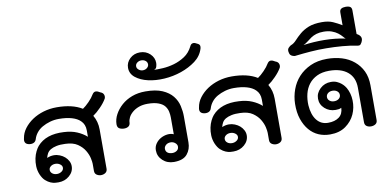

<svg xmlns="http://www.w3.org/2000/svg" viewBox="-76 -1044 2592 1280"><g transform="rotate(-10 1220.0 -404.0)"><path d="M559.1 -28.3Q559.1 -10.6 546.2 -1.5Q533.3 7.6 514.6 7.6Q498 6.6 485.9 -2Q473.7 -10.6 473.7 -28.3V-77.3Q473.7 -89.4 468.4 -114.6Q463.1 -139.9 446.7 -167.7Q430.3 -195.5 399.5 -216.7Q368.7 -237.9 315.7 -239.4Q281.3 -240.9 256.8 -235.6Q232.3 -230.3 216.7 -221Q201 -211.6 193.2 -197.5Q185.4 -183.3 181.8 -167.7Q204 -177.8 228.3 -177.8Q248.5 -177.8 267.9 -169.9Q287.4 -162.1 301.5 -149.7Q315.7 -137.4 324.5 -120.7Q333.3 -104 333.3 -85.9Q333.3 -48 302.5 -21.2Q271.7 5.6 228.3 5.6Q222.2 5.6 207.6 4.8Q192.9 4 175.5 -3.3Q158.1 -10.6 141.4 -25.5Q124.7 -40.4 112.1 -69.7Q101 -97 100 -125Q99 -153 104.3 -178.3Q109.6 -203.5 119.9 -224.2Q130.3 -244.9 140.4 -256.6Q200 -325.3 321.2 -318.2Q371.7 -315.7 409.1 -299.7Q446.5 -283.8 473.7 -259.6V-303Q473.7 -343.9 447.5 -368.7Q427.3 -388.9 390.4 -399.7Q353.5 -410.6 302 -410.6Q271.7 -410.6 242.7 -402.3Q213.6 -393.9 189.9 -380.3Q166.2 -366.7 150.5 -346.7Q134.8 -326.8 128.3 -304Q123.2 -287.4 108.8 -281.6Q94.4 -275.8 76.3 -279.8Q43.4 -287.4 52 -323.2Q57.6 -359.1 80.3 -389.1Q103 -419.2 136.6 -441.7Q170.2 -464.1 212.6 -476.8Q255.1 -489.4 302 -489.4Q408.1 -489.4 473.7 -449Q493.4 -462.1 517.2 -486.4Q540.9 -510.6 554 -533.3Q564.1 -548.5 577.3 -548Q590.4 -547.5 606.6 -536.9Q624.2 -530.8 629 -517.2Q633.8 -503.5 628.3 -490.9Q613.1 -464.1 585.1 -435.4Q557.1 -406.6 533.3 -390.9Q559.1 -348 559.1 -293.9ZM273.7 -85.9Q273.7 -100 259.8 -109.8Q246 -119.7 228.3 -119.7Q209.6 -119.7 197 -109.8Q184.3 -100 184.3 -85.9Q184.3 -70.7 197 -60.9Q209.6 -51 228.3 -51Q246 -51 259.8 -60.9Q273.7 -70.7 273.7 -85.9Z M1127.3 -106.6Q1127.3 -60.1 1100.3 -27.3Q1073.2 5.6 1010.1 5.6Q965.2 5.6 934.6 -22.7Q904 -51 904 -91.4Q904 -116.7 917.9 -136.6Q931.8 -156.6 952.8 -168.2Q973.7 -179.8 997.2 -182.6Q1020.7 -185.4 1040.4 -176.8V-290.9Q1040.4 -309.6 1036.1 -330.1Q1031.8 -350.5 1018.4 -367.9Q1005.1 -385.4 976.5 -396.2Q948 -407.1 903 -407.1Q870.2 -407.1 844.7 -398Q819.2 -388.9 800.5 -373.2Q781.8 -357.6 772.7 -339.4Q763.6 -321.2 763.6 -305.1Q762.6 -286.4 749.5 -278.5Q736.4 -270.7 718.2 -271.7Q699 -272.7 687.4 -280.6Q675.8 -288.4 675.8 -308.6Q676.3 -342.4 693.7 -374.7Q711.1 -407.1 740.9 -433.6Q770.7 -460.1 811.6 -475.5Q852.5 -490.9 903 -490.9Q972.7 -490.9 1016.9 -471.7Q1061.1 -452.5 1085.9 -421.7Q1110.6 -390.9 1118.9 -354Q1127.3 -317.2 1127.3 -282.8ZM1053.5 -91.4Q1053.5 -105.1 1040.4 -116.2Q1027.3 -127.3 1010.1 -127.3Q989.9 -127.3 977.5 -116.2Q965.2 -105.1 965.2 -91.4Q965.2 -73.7 977.5 -64.4Q989.9 -55.1 1010.1 -55.1Q1027.3 -55.1 1040.4 -64.4Q1053.5 -73.7 1053.5 -91.4Z M1315.2 -709.1Q1300.5 -659.6 1257.6 -627.5Q1214.6 -595.5 1159.1 -576.3Q1103.5 -557.1 1043.9 -553.3Q984.3 -549.5 933.8 -561.1Q883.3 -572.7 850 -599Q816.7 -625.3 816.7 -665.7Q816.7 -701.5 844.2 -727.5Q871.7 -753.5 912.1 -753.5Q952.5 -753.5 980.1 -727.5Q1007.6 -701.5 1007.6 -665.7Q1007.6 -654 1003.3 -639.9Q999 -625.8 984.3 -622.2Q1006.1 -621.2 1044.2 -623.2Q1082.3 -625.3 1121.2 -636.4Q1160.1 -647.5 1195.2 -670.5Q1230.3 -693.4 1251.5 -736.4Q1256.6 -748.5 1267.9 -751.8Q1279.3 -755.1 1292.4 -747.5Q1308.1 -741.4 1313.6 -733.6Q1319.2 -725.8 1315.2 -709.1ZM952.5 -665.7Q952.5 -680.8 940.7 -690.2Q928.8 -699.5 912.1 -699.5Q896.5 -699.5 884.1 -690.2Q871.7 -680.8 871.7 -665.7Q871.7 -652.5 884.1 -642.4Q896.5 -632.3 912.1 -632.3Q928.8 -632.3 940.7 -642.4Q952.5 -652.5 952.5 -665.7Z M1743.9 -28.3Q1743.9 -10.6 1731.1 -1.5Q1718.2 7.6 1699.5 7.6Q1682.8 6.6 1670.7 -2Q1658.6 -10.6 1658.6 -28.3V-77.3Q1658.6 -89.4 1653.3 -114.6Q1648 -139.9 1631.6 -167.7Q1615.2 -195.5 1584.3 -216.7Q1553.5 -237.9 1500.5 -239.4Q1466.2 -240.9 1441.7 -235.6Q1417.2 -230.3 1401.5 -221Q1385.9 -211.6 1378 -197.5Q1370.2 -183.3 1366.7 -167.7Q1388.9 -177.8 1413.1 -177.8Q1433.3 -177.8 1452.8 -169.9Q1472.2 -162.1 1486.4 -149.7Q1500.5 -137.4 1509.3 -120.7Q1518.2 -104 1518.2 -85.9Q1518.2 -48 1487.4 -21.2Q1456.6 5.6 1413.1 5.6Q1407.1 5.6 1392.4 4.8Q1377.8 4 1360.4 -3.3Q1342.9 -10.6 1326.3 -25.5Q1309.6 -40.4 1297 -69.7Q1285.9 -97 1284.8 -125Q1283.8 -153 1289.1 -178.3Q1294.4 -203.5 1304.8 -224.2Q1315.2 -244.9 1325.3 -256.6Q1384.8 -325.3 1506.1 -318.2Q1556.6 -315.7 1593.9 -299.7Q1631.3 -283.8 1658.6 -259.6V-303Q1658.6 -343.9 1632.3 -368.7Q1612.1 -388.9 1575.3 -399.7Q1538.4 -410.6 1486.9 -410.6Q1456.6 -410.6 1427.5 -402.3Q1398.5 -393.9 1374.7 -380.3Q1351 -366.7 1335.4 -346.7Q1319.7 -326.8 1313.1 -304Q1308.1 -287.4 1293.7 -281.6Q1279.3 -275.8 1261.1 -279.8Q1228.3 -287.4 1236.9 -323.2Q1242.4 -359.1 1265.2 -389.1Q1287.9 -419.2 1321.5 -441.7Q1355.1 -464.1 1397.5 -476.8Q1439.9 -489.4 1486.9 -489.4Q1592.9 -489.4 1658.6 -449Q1678.3 -462.1 1702 -486.4Q1725.8 -510.6 1738.9 -533.3Q1749 -548.5 1762.1 -548Q1775.3 -547.5 1791.4 -536.9Q1809.1 -530.8 1813.9 -517.2Q1818.7 -503.5 1813.1 -490.9Q1798 -464.1 1769.9 -435.4Q1741.9 -406.6 1718.2 -390.9Q1743.9 -348 1743.9 -293.9ZM1458.6 -85.9Q1458.6 -100 1444.7 -109.8Q1430.8 -119.7 1413.1 -119.7Q1394.4 -119.7 1381.8 -109.8Q1369.2 -100 1369.2 -85.9Q1369.2 -70.7 1381.8 -60.9Q1394.4 -51 1413.1 -51Q1430.8 -51 1444.7 -60.9Q1458.6 -70.7 1458.6 -85.9Z M2388.4 -35.4Q2388.4 -17.2 2375.5 -8.6Q2362.6 0 2344.9 0Q2327.3 0 2315.2 -8.6Q2303 -17.2 2303 -35.4V-269.7Q2303 -338.4 2258.1 -376Q2213.1 -413.6 2132.8 -413.6Q2085.4 -413.6 2051 -397.2Q2016.7 -380.8 1995.2 -353Q1973.7 -325.3 1964.6 -288.4Q1955.6 -251.5 1957.6 -211.6Q1962.1 -146 1990.9 -109.6Q2019.7 -73.2 2067.2 -73.2Q2113.6 -73.2 2141.4 -93.9Q2169.2 -114.6 2170.7 -156.6Q2162.1 -152 2153.5 -150.5Q2144.9 -149 2131.8 -149Q2088.9 -149 2058.6 -176.3Q2028.3 -203.5 2028.3 -242.9Q2028.3 -281.3 2058.6 -309.8Q2088.9 -338.4 2131.8 -338.4Q2155.1 -338.4 2172 -330.8Q2188.9 -323.2 2201 -313.1Q2213.1 -303 2220.2 -293.7Q2227.3 -284.3 2229.8 -279.8Q2252 -240.9 2253.5 -191.9Q2255.1 -142.9 2235.4 -99Q2215.7 -55.1 2173.5 -24.7Q2131.3 5.6 2067.2 5.6Q2025.3 5.6 1989.6 -9.8Q1954 -25.3 1927.8 -56.1Q1901.5 -86.9 1886.1 -131.8Q1870.7 -176.8 1871.7 -235.9Q1872.7 -285.4 1889.6 -332.1Q1906.6 -378.8 1939.1 -414.4Q1971.7 -450 2019.9 -472.2Q2068.2 -494.4 2132.8 -494.4Q2186.4 -494.4 2232.8 -480.3Q2279.3 -466.2 2314.1 -437.1Q2349 -408.1 2368.7 -366.9Q2388.4 -325.8 2388.4 -269.7ZM2176.3 -242.9Q2176.3 -258.6 2163.9 -268.7Q2151.5 -278.8 2131.8 -278.8Q2113.6 -278.8 2101.3 -268.7Q2088.9 -258.6 2088.9 -242.9Q2088.9 -227.8 2101.3 -217.7Q2113.6 -207.6 2131.8 -207.6Q2151.5 -207.6 2163.9 -217.7Q2176.3 -227.8 2176.3 -242.9Z M2378.3 -561.6Q2370.2 -546.5 2362.4 -545.5Q2354.5 -544.4 2349 -545.5Q2302 -555.6 2248.7 -559.8Q2195.5 -564.1 2141.2 -564.6Q2086.9 -565.2 2034.6 -561.1Q1982.3 -557.1 1935.4 -551.5Q1923.7 -548.5 1908.8 -555.1Q1893.9 -561.6 1890.9 -575.8Q1883.8 -599.5 1894.7 -610.9Q1905.6 -622.2 1912.1 -625.3Q1932.3 -632.3 1950.3 -652.3Q1968.2 -672.2 1992.7 -692.9Q2017.2 -713.6 2052 -727.5Q2086.9 -741.4 2141.9 -741.4Q2185.9 -741.4 2215.9 -728Q2246 -714.6 2274.7 -697V-782.8Q2274.7 -800.5 2285.6 -807.6Q2296.5 -814.6 2315.2 -814.6Q2336.9 -814.6 2346.7 -807.6Q2356.6 -800.5 2356.6 -782.8V-623.2Q2376.8 -613.1 2383.3 -598.2Q2389.9 -583.3 2378.3 -561.6ZM2279.8 -606.1Q2273.7 -610.1 2263.6 -622.2Q2253.5 -634.3 2237.1 -647Q2220.7 -659.6 2197 -668.2Q2173.2 -676.8 2141.4 -676.8Q2114.1 -676.8 2093.2 -670.5Q2072.2 -664.1 2056.6 -653.5Q2040.9 -642.9 2027 -631.6Q2013.1 -620.2 1995.5 -612.1Q2066.2 -622.2 2138.4 -621.2Q2210.6 -620.2 2279.8 -606.1Z"/></g></svg>

Font: Myanmar KatKuu
Style: Regular
Weight: 400
Designer: Khon Soe Zaw Thu
Foundry: MPUA
Version: Version 1.00 September 13, 2016, initial release